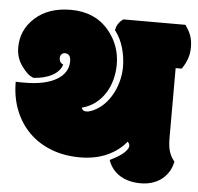

<svg xmlns="http://www.w3.org/2000/svg" viewBox="-50 -721 802 776"><g transform="rotate(5 351.5 -333.0)"><path d="M410.6 -465.8Q410.6 -434.6 402.8 -404.8Q395 -375 379.4 -349.9Q363.8 -324.7 340.1 -306.4Q316.4 -288.1 284.7 -279.8Q289.1 -266.1 304.7 -266.1Q321.3 -266.1 346.7 -281.2Q368.7 -294.4 385.5 -314.5Q402.3 -334.5 413.6 -358.2Q424.8 -381.8 430.7 -407.7Q436.5 -433.6 436.5 -458.5Q436.5 -476.6 433.8 -496.1Q431.2 -515.6 425.8 -534.4Q420.4 -553.2 411.9 -570.8Q403.3 -588.4 391.6 -603Q394.5 -630.4 420.9 -649.9H673.3Q681.2 -638.2 686.8 -628.2Q692.4 -618.2 696 -607.7Q699.7 -597.2 701.4 -585.7Q703.1 -574.2 703.1 -560.1Q703.1 -513.7 673.3 -472.2H648.9V-188Q648.9 -155.8 655.3 -134.5Q661.6 -113.3 676.8 -95.2Q672.4 -71.8 660.9 -53.5Q649.4 -35.2 632.6 -22.2Q615.7 -9.3 594.2 -2.7Q572.8 3.9 548.3 3.9Q499.5 3.9 464.8 -17.1Q430.2 -38.1 415.5 -79.1Q453.6 -97.2 471.7 -114Q489.7 -130.9 489.7 -142.1Q489.7 -152.8 481.4 -158.7Q452.1 -122.1 404.3 -100.6Q356.4 -79.1 294.9 -79.1Q231.4 -79.1 179 -99.1Q126.5 -119.1 88.9 -156.2Q51.3 -193.4 30.5 -245.4Q9.8 -297.4 9.8 -361.3Q14.2 -360.8 18.3 -360.6Q22.5 -360.4 26.4 -360.4H46.9Q87.9 -360.4 120.4 -367.4Q152.8 -374.5 175.3 -387.7Q197.8 -400.9 209.7 -419.7Q221.7 -438.5 221.7 -461.9Q221.7 -493.2 197.8 -493.2Q189.9 -493.2 184.3 -487.3Q178.7 -481.4 178.7 -472.2Q178.7 -453.6 194.8 -446.8Q190.9 -433.1 180.9 -421.9Q170.9 -410.6 155.8 -402.3Q140.6 -394 121.6 -389.2Q102.5 -384.3 80.6 -382.8Q56.6 -390.1 32.7 -423.8Q7.8 -457 7.8 -500Q7.8 -572.3 62.5 -621.1Q117.2 -669.9 206.5 -669.9Q305.7 -669.9 361.8 -602.1Q410.6 -543 410.6 -465.8Z"/></g></svg>

Font: Modak sl
Style: Regular
Weight: 400
Designer: Sarang Kulkarni, Maithili Shingre, Noopur Datye
Foundry: Ek Type
Version: Version 1.036;PS Version 1.000;hotconv 1.0.79;makeotf.lib2.5